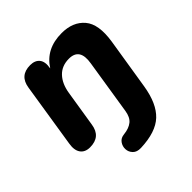

<svg xmlns="http://www.w3.org/2000/svg" viewBox="-185 -638 966 966"><g transform="rotate(-45 297.5 -155.5)"><path d="M273 190Q244 191 229 175.5Q214 160 213 139Q212 118 224.5 100.5Q237 83 262 81Q299 77 321 59.5Q343 42 349 2L395 -289Q411 -384 334 -384Q283 -384 252 -351.5Q221 -319 212 -262L181 -68Q170 7 94 7Q59 7 42.5 -16Q26 -39 33 -81L87 -424Q98 -499 173 -499Q207 -499 223.5 -478.5Q240 -458 233 -418V-416Q287 -501 399 -501Q479 -501 521.5 -451Q564 -401 547 -292L503 -17Q486 88 434 137Q382 186 273 190Z"/></g></svg>

Font: Nunito ExtraBold
Style: Italic
Weight: 800
Italic angle: -9°
Designer: Vernon Adams
Foundry: Vernon Adams
Version: Version 3.601; ttfautohint (v1.8.2.53-6de2)